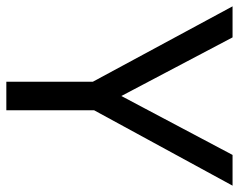

<svg xmlns="http://www.w3.org/2000/svg" viewBox="-94 -660 754 606"><g transform="rotate(90 283.0 -357.0)"><path d="M283 -363 469 -714H566L328 -277V0H238V-273L0 -714H98Z"/></g></svg>

Font: Noto Sans Gothic
Style: Regular
Weight: 400
Designer: Monotype Design Team
Foundry: Monotype Imaging Inc.
Version: Version 2.001; ttfautohint (v1.8.4.7-5d5b)